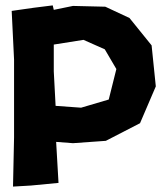

<svg xmlns="http://www.w3.org/2000/svg" viewBox="-20 -521 610 713"><path d="M23.4 -480.5 32.2 -299.8V-10.7L28.3 171.9L94.7 168L197.3 158.2L188.5 5.9L251 10.7L373 2L500 -63.5L558.6 -200.2L543 -352.5L460.9 -454.1L371.1 -496.1L251 -499L179.7 -484.4L175.8 -501L105.5 -492.2ZM179.7 -255.9V-355.5L290 -373L369.1 -337.9L412.1 -264.6L383.8 -151.4L281.2 -121.1L186.5 -127.9Z"/></svg>

Font: MaokenAssortedSans-TC
Style: Regular
Weight: 500
Version: Version 0.83